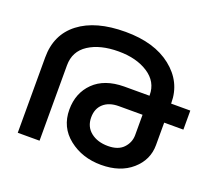

<svg xmlns="http://www.w3.org/2000/svg" viewBox="-129 -937 1241 1118"><g transform="rotate(20 491.5 -378.5)"><path d="M979 -465V-347H860V-208Q860 -116 788 -53Q716 10 598 10Q481 10 398 -55.5Q315 -121 315 -230Q315 -333 381.5 -398.5Q448 -464 569 -465H726V-469Q726 -551 653.5 -598.5Q581 -646 470 -646Q356 -646 285 -600Q214 -554 214 -467V0H79V-467Q79 -609 182 -688Q285 -767 469 -767Q648 -767 754 -683Q860 -599 860 -469V-465ZM726 -219V-347H579Q519 -347 484.5 -316Q450 -285 450 -231Q450 -173 491.5 -140Q533 -107 598 -107Q661 -107 693 -140.5Q725 -174 726 -219Z"/></g></svg>

Font: Montserrat arm Medium
Style: Regular
Weight: 500
Designer: Julieta Ulanovsky
Foundry: Julieta Ulanovsky
Version: Version 6.000;PS 006.000;hotconv 1.0.88;makeotf.lib2.5.64775